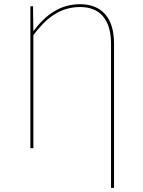

<svg xmlns="http://www.w3.org/2000/svg" viewBox="-20 -711 686 921"><path d="M364.9 -690.9C266.3 -690.9 198 -638 140 -561.5L138.4 -680.9H125.7V0H140.1V-542.7C200 -621.9 265.7 -677.3 364.4 -677.3C456.3 -677.3 512.6 -620.4 512.6 -500.7V190.2H527V-502.8C527 -627.4 465.8 -690.8 364.8 -690.8Z"/></svg>

Font: Fira Sans Hair
Style: Regular
Weight: 100
Designer: bBox Type GmbH & Carrois Corporate GbR & Edenspiekermann AG
Foundry: bBox Type GmbH & Carrois Corporate GbR & Edenspiekermann AG
Version: Version 4.300;PS 004.300;hotconv 1.0.88;makeotf.lib2.5.64775